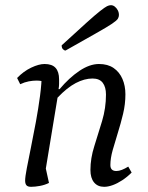

<svg xmlns="http://www.w3.org/2000/svg" viewBox="-20 -709 572 741"><path d="M100 12Q87 12 82 6Q77 0 77 -12Q77 -26 83.5 -60Q90 -94 99.5 -140.5Q109 -187 118.5 -238.5Q128 -290 134.5 -339Q141 -388 141 -426L153 -392Q152 -394 142 -396Q132 -398 121 -398Q107 -398 91 -395Q75 -392 58 -384L46 -408Q71 -434 100.5 -448Q130 -462 152 -462Q181 -462 194.5 -447Q208 -432 208 -403Q208 -395 208 -385.5Q208 -376 206 -365H210Q247 -409 286.5 -435.5Q326 -462 362 -462Q396 -462 418.5 -446.5Q441 -431 452.5 -404.5Q464 -378 464 -345Q464 -307 455 -269.5Q446 -232 435 -197Q424 -162 415 -130Q406 -98 406 -72Q406 -49 429 -49Q439 -49 450.5 -53.5Q462 -58 475 -66L488 -43Q471 -26 452 -13.5Q433 -1 415 5.5Q397 12 382 12Q357 12 343 -5Q329 -22 329 -53Q329 -98 344 -145Q359 -192 374 -242Q389 -292 389 -344Q389 -373 376.5 -389.5Q364 -406 337 -406Q306 -406 272.5 -388.5Q239 -371 202 -332L152 -29L150 -90L169 -3Q153 5 134 8.5Q115 12 100 12ZM233 -514Q228 -514 223 -519Q218 -524 218 -534Q279 -590 314 -621.5Q349 -653 367 -667Q385 -681 393 -685Q401 -689 408 -689Q416 -689 423 -683.5Q430 -678 434.5 -669.5Q439 -661 439 -651Q439 -644 435 -637Q431 -630 412.5 -617.5Q394 -605 351.5 -581Q309 -557 233 -514Z"/></svg>

Font: Petrona
Style: Italic
Weight: 400
Italic angle: -9°
Designer: Ringo R. Seeber
Foundry: Ringo R. Seeber
Version: Version 2.001; ttfautohint (v1.8.3)